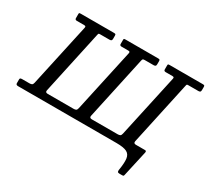

<svg xmlns="http://www.w3.org/2000/svg" viewBox="-213 -1040 1660 1530"><g transform="rotate(30 616.5 -275.0)"><path d="M325 -667 199.5 -87Q194.5 -65 218.5 -65H456.5Q470 -65 478.5 -69.2Q487 -73.5 490.5 -90L616.5 -668Q618.5 -677.5 615.5 -681.2Q612.5 -685 601.5 -685H540.5Q523.5 -685 523.5 -700V-737Q523.5 -747 526.8 -748.5Q530 -750 538.5 -750H839Q850 -750 853.5 -747.2Q857 -744.5 857 -733V-706Q857 -693 851 -689Q845 -685 836 -685H754.5Q742.5 -685 738 -682Q733.5 -679 731 -667L605.5 -87Q600.5 -65 624.5 -65H862.5Q876 -65 884.5 -69.2Q893 -73.5 896.5 -90L1022.5 -668Q1024.5 -677.5 1021.5 -681.2Q1018.5 -685 1007.5 -685H946.5Q929.5 -685 929.5 -700V-737Q929.5 -747 932.8 -748.5Q936 -750 944.5 -750H1250.5Q1261.5 -750 1265 -747.2Q1268.5 -744.5 1268.5 -733V-706Q1268.5 -693 1262.8 -689Q1257 -685 1247.5 -685H1156Q1144 -685 1141.8 -682.2Q1139.5 -679.5 1137 -667L1011.5 -87Q1007 -65 1030.5 -65H1114.5Q1128.5 -65 1125.5 -49L1073.5 184.5Q1071.5 195 1068.5 197.5Q1065.5 200 1054.5 200H1032.5Q1019 200 1015.2 194.2Q1011.5 188.5 1013 176.5Q1024.5 107.5 1019.8 69Q1015 30.5 985 15.2Q955 0 890 0H-16.5Q-36.5 0 -36.5 -16V-51Q-36.5 -58.5 -32.2 -61.8Q-28 -65 -13.5 -65H50.5Q64 -65 72.5 -69.2Q81 -73.5 84.5 -90L210.5 -668Q212.5 -677.5 209.5 -681.2Q206.5 -685 195.5 -685H129Q112 -685 112 -700V-737Q112 -747 115 -748.5Q118 -750 127 -750H433Q444 -750 447.5 -747.2Q451 -744.5 451 -733V-706Q451 -693 445 -689Q439 -685 430 -685H344Q332 -685 329.8 -682Q327.5 -679 325 -667Z"/></g></svg>

Font: Besley* Medium
Style: Italic
Weight: 500
Italic angle: -13°
Designer: Owen Earl
Foundry: indestructible type*
Version: Version 3.000; ttfautohint (v1.8.3)